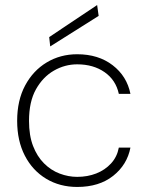

<svg xmlns="http://www.w3.org/2000/svg" viewBox="-20 -729 585 761"><path d="M286 12Q217 12 163 -20.5Q109 -53 78.5 -112Q48 -171 48 -250Q48 -331 79.5 -390Q111 -449 165 -481.5Q219 -514 286 -514Q370 -514 426.5 -470.5Q483 -427 497 -357H451Q439 -412 394.5 -443Q350 -474 286 -474Q237 -474 193.5 -449Q150 -424 122.5 -375Q95 -326 95 -250Q95 -192 111 -150.5Q127 -109 154.5 -81.5Q182 -54 216.5 -41Q251 -28 286 -28Q327 -28 361.5 -41.5Q396 -55 420 -81Q444 -107 451 -144H497Q484 -76 428.5 -32Q373 12 286 12ZM179 -545 175 -582 365 -709 371 -666Z"/></svg>

Font: DM Sans 16pt ExtraLight
Style: Regular
Weight: 250
Version: Version 4.004;gftools[0.9.30]